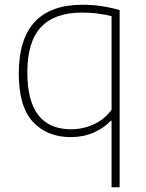

<svg xmlns="http://www.w3.org/2000/svg" viewBox="-20 -568 615 808"><path d="M449.5 -60H446.5Q416 -28 373 -9.5Q330 9 277.5 9Q178.5 9 118.8 -55Q59 -119 59 -259Q59 -548 327.5 -548Q407.5 -548 483.5 -525.5V220H449.5ZM449.5 -106V-500Q393 -515 324.5 -515Q210 -515 152.5 -453.8Q95 -392.5 95 -263Q95 -24 279.5 -24Q329 -24 374 -44.5Q419 -65 449.5 -106Z"/></svg>

Font: Encode Sans Semi Expanded Thin
Style: Regular
Weight: 250
Width: 6
Designer: Multiple Designers
Foundry: Impallari Type
Version: Version 2.000